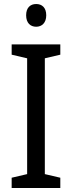

<svg xmlns="http://www.w3.org/2000/svg" viewBox="-20 -935 358 955"><path d="M160 -915C131 -915 110 -897 110 -859C110 -821 131 -802 160 -802C188 -802 210 -821 210 -859C210 -897 189 -915 160 -915ZM280 0V-51L203 -69V-645L280 -663V-714H38V-663L115 -645V-69L38 -51V0Z"/></svg>

Font: Noto Sans Thai Looped SemiCondensed
Style: Regular
Weight: 400
Width: 4
Designer: Sasikarn Vongin, Ben Mitchell
Foundry: The Fontpad Ltd
Version: Version 1.001